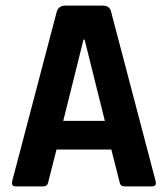

<svg xmlns="http://www.w3.org/2000/svg" viewBox="-20 -663 597 683"><path d="M132 0H36Q18 0 24 -21L182 -622Q189 -643 212 -643H345Q370 -643 375 -622L533 -21Q539 0 521 0H425Q414 0 410 -4.5Q406 -9 404 -21L376 -131H181L153 -21Q151 -9 146.5 -4.5Q142 0 132 0ZM277 -522 205 -233H353L281 -522Z"/></svg>

Font: Rajdhani
Style: Bold
Weight: 700
Designer: Satya Rajpurohit, Jyotish Sonowal
Foundry: Indian Type Foundry
Version: Version 1.201 February 1, 2022